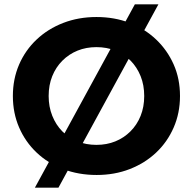

<svg xmlns="http://www.w3.org/2000/svg" viewBox="-20 -790 884 880"><path d="M423 12Q340 12 269.5 -15Q199 -42 147.5 -91Q96 -140 67.5 -206Q39 -272 39 -350Q39 -428 67.5 -494Q96 -560 148 -609Q200 -658 270 -685Q340 -712 422 -712Q505 -712 574.5 -685Q644 -658 695.5 -609Q747 -560 776 -494.5Q805 -429 805 -350Q805 -272 776 -205.5Q747 -139 695.5 -90.5Q644 -42 574.5 -15Q505 12 423 12ZM422 -126Q469 -126 508.5 -142Q548 -158 578 -188Q608 -218 624.5 -259Q641 -300 641 -350Q641 -400 624.5 -441Q608 -482 578.5 -512Q549 -542 509 -558Q469 -574 422 -574Q375 -574 335.5 -558Q296 -542 266 -512Q236 -482 219.5 -441Q203 -400 203 -350Q203 -301 219.5 -259.5Q236 -218 265.5 -188Q295 -158 335 -142Q375 -126 422 -126ZM140 70 598 -770H706L248 70Z"/></svg>

Font: Montserrat Thin
Style: Bold
Weight: 700
Version: Version 9.000